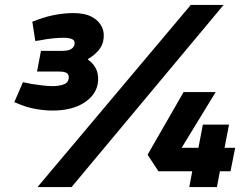

<svg xmlns="http://www.w3.org/2000/svg" viewBox="-20 -758 1015 778"><path d="M193 -310Q162 -310 127 -316Q92 -322 63 -334L38 -344L73 -425L107 -418Q127 -415 150.5 -412Q174 -409 193 -409Q216 -409 235.5 -415Q255 -421 258 -438Q261 -453 252.5 -460.5Q244 -468 220 -468H130L146 -552H234Q255 -552 267 -558.5Q279 -565 282 -578Q285 -594 272 -599.5Q259 -605 239 -605Q218 -605 193.5 -602.5Q169 -600 139 -594L123 -592L111 -670L135 -679Q170 -692 207 -698.5Q244 -705 277 -705Q324 -705 352.5 -689.5Q381 -674 393 -648.5Q405 -623 398 -591Q394 -571 378 -552.5Q362 -534 337 -519L336 -517Q363 -497 372 -472.5Q381 -448 376 -418Q367 -370 318 -340Q269 -310 193 -310ZM132 0 753 -738H886L270 0ZM914 -64H871L859 0H747L759 -64H622L578 -131L724 -385H854L716 -159H784L802 -253H908L890 -159H933Z"/></svg>

Font: REM
Style: Bold Italic
Weight: 700
Italic angle: -11°
Designer: Octavio Pardo
Foundry: Ashler Design
Version: Version 1.005;gftools[0.9.28]